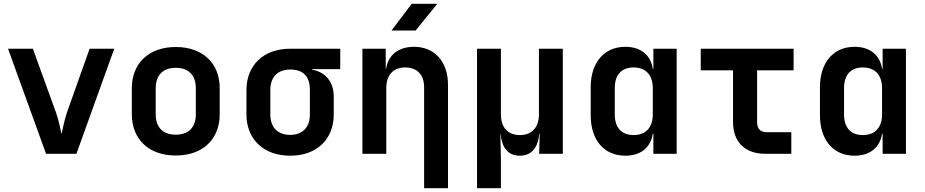

<svg xmlns="http://www.w3.org/2000/svg" viewBox="-20 -805 4840 1005"><path d="M380 0 578 -550H449L330 -215C317 -176 308 -128 302 -103C296 -128 288 -176 273 -216L152 -550H22L221 0Z M900 9C1041 9 1130 -76 1130 -207V-344C1130 -474 1041 -559 900 -559C759 -559 670 -474 670 -343V-207C670 -76 759 9 900 9ZM900 -100C834 -100 795 -137 795 -207V-343C795 -413 834 -450 900 -450C966 -450 1005 -413 1005 -343V-207C1005 -137 966 -100 900 -100Z M1761 -550H1499C1360 -550 1270 -464 1270 -334V-206C1270 -76 1360 10 1499 10C1638 10 1727 -76 1727 -206V-299C1727 -375 1685 -428 1614 -440V-443H1761ZM1602 -206C1602 -139 1564 -99 1499 -99C1433 -99 1395 -139 1395 -206V-334C1395 -401 1433 -441 1499 -441C1564 -441 1602 -409 1602 -334Z M2135 -785 2029 -645H2155L2269 -785ZM2147 -560C2065 -560 2012 -517 2001 -445H1999V-550H1877V0H2002V-344C2002 -413 2039 -452 2101 -452C2163 -452 2200 -414 2200 -348V180H2325V-361C2325 -482 2255 -560 2147 -560Z M2801 -206C2801 -138 2764 -98 2701 -98C2638 -98 2602 -138 2602 -206V-550H2477V180H2602V26L2599 -105H2600C2607 -33 2638 10 2701 10C2763 10 2796 -33 2803 -105H2805L2802 0H2926V-550H2801Z M3400 -445H3397C3386 -517 3334 -560 3253 -560C3143 -560 3072 -478 3072 -350V-201C3072 -72 3142 10 3253 10C3334 10 3386 -33 3397 -105H3400V0H3522V-550H3400ZM3297 -98C3233 -98 3198 -137 3198 -206V-344C3198 -413 3233 -452 3297 -452C3360 -452 3397 -412 3397 -344V-206C3397 -138 3360 -98 3297 -98Z M4122 0V-113H3994C3960 -113 3943 -131 3943 -165V-437H4134V-550H3648V-437H3817V-165C3817 -62 3880 0 3985 0Z M4600 -445H4597C4586 -517 4534 -560 4453 -560C4343 -560 4272 -478 4272 -350V-201C4272 -72 4342 10 4453 10C4534 10 4586 -33 4597 -105H4600V0H4722V-550H4600ZM4497 -98C4433 -98 4398 -137 4398 -206V-344C4398 -413 4433 -452 4497 -452C4560 -452 4597 -412 4597 -344V-206C4597 -138 4560 -98 4497 -98Z"/></svg>

Font: Tekne LDO
Style: Bold
Weight: 700
Monospace: yes
Designer: Alessio Laiso, Mario Rullo, Paolo Rosset
Foundry: Alessio Laiso
Version: Version 1.000;hotconv 1.0.109;makeotfexe 2.5.65596